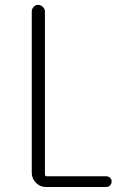

<svg xmlns="http://www.w3.org/2000/svg" viewBox="-20 -750 540 770"><path d="M164.1 0Q140.6 0 124 -17.1Q107.4 -34.2 107.4 -56.6V-704.1Q107.4 -713.9 114.7 -722.2Q122.1 -730.5 132.8 -730.5Q143.6 -730.5 151.9 -722.2Q160.2 -713.9 160.2 -704.1V-51.8Q160.2 -43 168 -43H406.2Q415 -43 421.4 -37.1Q427.7 -31.2 427.7 -22Q427.7 -12.7 421.4 -6.3Q415 0 406.2 0Z"/></svg>

Font: Rounded Mgen+ 1mn light
Style: Regular
Weight: 200
Designer: [Source Han Sans]
Ryoko NISHIZUKA  (kana & ideographs); Paul D. Hunt (Latin, Greek & Cyrillic); Wenlong ZHANG  (bopomofo
Version: Version 1.059.20150602